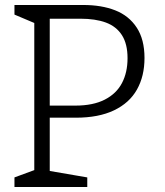

<svg xmlns="http://www.w3.org/2000/svg" viewBox="-20 -750 660 770"><path d="M38 -38.5 129 -72 117.5 -45V-680L129 -653L38 -691.5V-730H179.5V-40L164 -67L330 -38.5V0H38ZM152.5 -326.5H282Q353.5 -326.5 400.2 -350.5Q447 -374.5 469.2 -417Q491.5 -459.5 491.5 -516.5Q491.5 -574 469 -609Q446.5 -644 404.8 -659.5Q363 -675 302 -675H160.5V-730H314Q387.5 -730 442.2 -708.5Q497 -687 528.2 -639.5Q559.5 -592 559.5 -517.5Q559.5 -444.5 529.2 -390.8Q499 -337 437.2 -307.5Q375.5 -278 284 -278H152.5Z"/></svg>

Font: Monaspace Xenon Var
Style: Regular
Weight: 400
Designer: Riley Cran and the Lettermatic Team
Version: Version 1.000 (Monaspace Xenon Var)